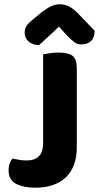

<svg xmlns="http://www.w3.org/2000/svg" viewBox="-20 -861 461 895"><path d="M338 -174Q338 -84 287.5 -35Q237 14 144 14Q90 14 55 -4Q20 -22 20 -67Q20 -86 25.5 -100Q31 -114 38 -122Q56 -118 71.5 -115.5Q87 -113 104 -113Q181 -113 181 -193V-608Q192 -610 212.5 -613Q233 -616 253 -616Q298 -616 318 -601Q338 -586 338 -542ZM255 -737Q232 -716 208.5 -693.5Q185 -671 162 -651Q133 -651 114 -667Q95 -683 95 -708Q95 -728 104.5 -741.5Q114 -755 138 -774L173 -803Q199 -823 218.5 -832Q238 -841 257 -841Q281 -841 300.5 -831.5Q320 -822 340 -802L421 -718Q421 -686 404.5 -670Q388 -654 359 -654Q340 -654 325 -665.5Q310 -677 287 -701Z"/></svg>

Font: Baloo Chettan 2
Style: Bold
Weight: 700
Designer: Maithili Shingre, Unnati Kotecha and Ek Type
Foundry: Ek Type
Version: Version 1.640;hotconv 1.0.111;makeotfexe 2.5.65597; ttfautoh